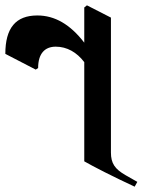

<svg xmlns="http://www.w3.org/2000/svg" viewBox="-20 -674 535 720"><path d="M0 -472 114 -413 123 -419C123 -473 148 -499 189 -499C231 -499 268 -478 296 -441V-69C329 -50 403 -12 485 26L495 8L451 -17C411 -40 396 -61 396 -102V-608L306 -654L296 -646V-514C243 -583 185 -616 120 -616C39 -616 0 -569 0 -472Z"/></svg>

Font: Nithya Ranjana DU
Style: Regular
Weight: 400
Designer: Designed by Tathagata Biswas and Noopur Datye with help from Ananda Maharjan, Callijatra
Foundry: Ek Type
Version: Version 1.000;Glyphs 3.2.3 (3260)